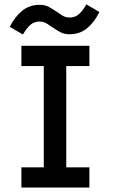

<svg xmlns="http://www.w3.org/2000/svg" viewBox="-20 -843 586 863"><path d="M381.8 0H76.2V-90.8H176.8V-545.9H76.2V-637.2H381.8V-545.9H277.8V-90.8H381.8ZM426.8 -789.1Q403.8 -742.2 370.8 -715.6Q337.9 -689 293 -689Q269 -689 252 -698Q234.9 -707 220 -717.5Q205.1 -728 190.4 -737.1Q175.8 -746.1 158.2 -746.1Q132.8 -746.1 116 -730.7Q99.1 -715.3 83 -688L23.9 -722.2Q46.9 -768.1 79.8 -794.7Q112.8 -821.3 158.2 -821.3Q182.1 -821.3 199 -812.3Q215.8 -803.2 231 -792.7Q246.1 -782.2 260.5 -773.2Q274.9 -764.2 293 -764.2Q317.9 -764.2 335 -779.5Q352.1 -794.9 368.2 -823.2Z"/></svg>

Font: Anonymous Pro
Style: Bold
Weight: 700
Monospace: yes
Designer: Mark Simonson
Version: Version 1.003